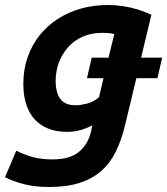

<svg xmlns="http://www.w3.org/2000/svg" viewBox="-46 -558 667 766"><path d="M150 188Q94 188 50.5 177Q7 166 -26 149L19 43Q48 58 82.5 68Q117 78 164 78Q234 78 270.5 46.5Q307 15 318 -37L322 -58Q300 -46 275 -39Q250 -32 223 -32Q162 -32 122.5 -57Q83 -82 65 -125Q47 -168 47 -223Q47 -280 64 -329Q81 -378 111.5 -416.5Q142 -455 184.5 -482.5Q227 -510 277.5 -524Q328 -538 385 -538Q415 -538 444.5 -533.5Q474 -529 502.5 -520.5Q531 -512 558 -499L517 -328H601L582 -246H498L453 -59Q439 0 416.5 46Q394 92 358.5 123.5Q323 155 272 171.5Q221 188 150 188ZM256 -138Q274 -138 300.5 -144.5Q327 -151 349 -170L367 -246H301L320 -328H387L410 -422Q399 -425 387.5 -426Q376 -427 363 -427Q319 -427 284.5 -412Q250 -397 225.5 -369.5Q201 -342 188.5 -307.5Q176 -273 176 -234Q176 -208 183 -186Q190 -164 207 -151Q224 -138 256 -138Z"/></svg>

Font: Ubuntu Sans
Style: Bold Italic
Weight: 700
Italic angle: -13.5°
Designer: Dalton Maag Ltd
Foundry: Dalton Maag Ltd
Version: Version 1.006